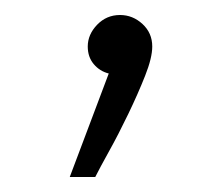

<svg xmlns="http://www.w3.org/2000/svg" viewBox="-20 -98 285 256"><path d="M73 138 125 0Q113 -3 105 -12.5Q97 -22 97 -36Q97 -52 109.5 -65Q122 -78 140 -78Q157 -78 170 -66Q183 -54 183 -36Q183 -21 173.5 3Q164 27 151 54Q138 81 125.5 103.5Q113 126 107 138Z"/></svg>

Font: Noto Sans Arabic UI SmCn XLt
Style: Regular
Weight: 200
Width: 4
Designer: Monotype Design Team, Nadine Chahine and Nizar Qandah
Foundry: Monotype Imaging Inc.
Version: Version 2.010; ttfautohint (v1.8.4.7-5d5b)